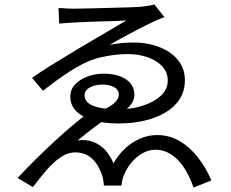

<svg xmlns="http://www.w3.org/2000/svg" viewBox="-20 -794 1040 863"><path d="M243 -758Q251 -758 262.5 -757Q274 -756 287 -755.5Q300 -755 311 -755Q319 -755 347 -755.5Q375 -756 412.5 -757Q450 -758 489.5 -759Q529 -760 560.5 -761Q592 -762 607 -763Q628 -765 646.5 -768Q665 -771 674 -774L719 -717Q701 -711 671 -697Q641 -683 606 -665Q571 -647 536 -628Q501 -609 473 -592Q500 -598 527 -600.5Q554 -603 579 -603Q643 -603 696 -582.5Q749 -562 780 -524Q811 -486 811 -434Q811 -385 787.5 -348.5Q764 -312 722 -287.5Q680 -263 626.5 -251Q573 -239 514 -239Q446 -239 397 -253.5Q348 -268 322 -295Q296 -322 296 -359Q296 -392 318 -415Q340 -438 374.5 -450.5Q409 -463 445 -463Q508 -463 546 -437.5Q584 -412 584 -369Q584 -340 561.5 -315.5Q539 -291 505 -274Q501 -273 490 -272.5Q479 -272 475 -271Q456 -260 429 -240.5Q402 -221 375.5 -200Q349 -179 329 -163Q367 -168 398 -156.5Q429 -145 452 -120.5Q475 -96 490 -60Q511 -97 541 -125.5Q571 -154 608.5 -170.5Q646 -187 685 -187Q741 -187 786.5 -160.5Q832 -134 868.5 -88Q905 -42 930 17L850 49Q820 -36 776 -78.5Q732 -121 679 -121Q649 -121 621 -105.5Q593 -90 570.5 -63Q548 -36 535 -2Q531 8 529 19.5Q527 31 526 40H447Q446 29 444.5 18Q443 7 440 -3Q423 -55 392.5 -82Q362 -109 319 -109Q284 -109 251.5 -86.5Q219 -64 188 -28Q157 8 128 47L59 6Q95 -33 138.5 -76Q182 -119 227.5 -161Q273 -203 315 -238Q357 -273 390 -295Q393 -296 402 -296Q411 -296 420.5 -296.5Q430 -297 433 -297Q458 -306 476 -317.5Q494 -329 504 -342Q514 -355 514 -369Q514 -391 492.5 -402.5Q471 -414 439 -414Q422 -414 403.5 -409Q385 -404 372.5 -393Q360 -382 360 -365Q360 -347 374.5 -333Q389 -319 423 -311Q457 -303 515 -303Q572 -303 622 -319Q672 -335 703 -363.5Q734 -392 734 -432Q734 -469 709.5 -495.5Q685 -522 644 -536.5Q603 -551 554 -551Q513 -551 463 -542.5Q413 -534 374 -517Q333 -499 283 -466Q233 -433 173 -386L124 -444Q162 -471 217 -505Q272 -539 332 -575Q392 -611 449 -644Q506 -677 548 -702Q537 -701 509 -700Q481 -699 444.5 -698Q408 -697 369.5 -695.5Q331 -694 298 -692Q265 -690 246 -688Z"/></svg>

Font: Noto Sans SC Thin
Style: Regular
Weight: 400
Version: Version 2.004-H2;hotconv 1.0.118;makeotfexe 2.5.65603